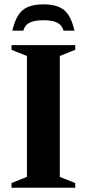

<svg xmlns="http://www.w3.org/2000/svg" viewBox="-20 -882 408 902"><path d="M333.5 -22V0H34V-22L106.5 -51V-619L34 -648V-670H333.5V-648L261 -619V-51ZM184 -787Q143 -787 120 -776Q97 -765 89.5 -738H38Q54.5 -808.5 87.2 -835Q120 -861.5 184 -861.5Q248 -861.5 280.8 -835Q313.5 -808.5 330 -738H278.5Q271 -765 248 -776Q225 -787 184 -787Z"/></svg>

Font: Newsreader 16pt
Style: Bold
Weight: 700
Designer: Hugues Gentile
Foundry: Production Type
Version: Version 1.003; ttfautohint (v1.8.3)